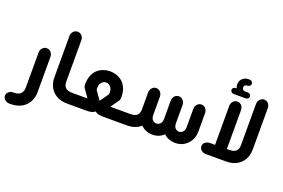

<svg xmlns="http://www.w3.org/2000/svg" viewBox="-213 -1139 2505 1701"><g transform="rotate(20 1039.5 -289.0)"><path d="M-23 175H-34Q-60 175 -78.5 160Q-97 145 -97 122Q-97 100 -79.5 85Q-62 70 -37 70H-30Q-4 70 12 62.5Q28 55 36.5 44Q45 33 48.5 20Q52 7 52 -5V-337Q52 -364 68.5 -382Q85 -400 109 -400Q132 -400 148 -382Q164 -364 164 -337V-5Q164 40 144.5 80.5Q125 121 84 147Q43 173 -23 175Z M462 0H449Q386 0 343.5 -24.5Q301 -49 280 -89.5Q259 -130 259 -179V-569Q259 -596 275.5 -613.5Q292 -631 315 -631Q339 -631 355 -613.5Q371 -596 371 -569V-180Q371 -146 389.5 -125.5Q408 -105 457 -105H462Z M450 0V-105H541Q557 -105 571 -105Q585 -105 598 -106L542 -185Q539 -190 537 -199.5Q535 -209 536 -222Q537 -272 553 -306.5Q569 -341 594.5 -361.5Q620 -382 649.5 -391Q679 -400 706 -400Q734 -400 763.5 -391Q793 -382 818.5 -361.5Q844 -341 860 -306.5Q876 -272 877 -222Q877 -195 870 -185L814 -106Q827 -105 841.5 -105Q856 -105 871 -105H962V0H789Q755 0 737 -5.5Q719 -11 706 -21Q694 -11 676.5 -5.5Q659 0 624 0ZM763 -202Q764 -204 765 -209.5Q766 -215 766 -220Q766 -247 756.5 -263Q747 -279 733.5 -287Q720 -295 706 -295Q693 -295 679 -287Q665 -279 656 -263Q647 -247 647 -220Q647 -215 648 -209.5Q649 -204 650 -202L704 -126Q704 -126 704.5 -125Q705 -124 706 -124Q708 -124 708.5 -125Q709 -126 709 -126Z M950 0V-105H1000Q1049 -105 1067 -125Q1085 -145 1085 -178V-337Q1085 -364 1101 -382Q1117 -400 1140 -400Q1164 -400 1180 -382Q1196 -364 1196 -337V-169Q1196 -134 1212 -119.5Q1228 -105 1247 -105Q1266 -105 1282 -120Q1298 -135 1298 -168V-337Q1298 -364 1314 -382Q1330 -400 1354 -400Q1377 -400 1393.5 -382Q1410 -364 1410 -337V-168Q1410 -135 1425.5 -120Q1441 -105 1460 -105Q1479 -105 1495 -120Q1511 -135 1511 -168V-337Q1511 -364 1527.5 -382Q1544 -400 1567 -400Q1590 -400 1606 -382Q1622 -364 1622 -337V-168Q1622 -118 1600.5 -80Q1579 -42 1543 -21Q1507 0 1464 0H1459Q1430 0 1402 -10.5Q1374 -21 1354 -42Q1334 -22 1307 -11Q1280 0 1250 0H1246Q1214 0 1185.5 -12Q1157 -24 1137 -45Q1113 -22 1080 -11Q1047 0 1007 0Z M1811 -641Q1807 -648 1804.5 -657Q1802 -666 1802 -674Q1802 -712 1826 -732.5Q1850 -753 1878 -753H1891Q1904 -753 1913.5 -744.5Q1923 -736 1923 -723Q1923 -712 1913.5 -704Q1904 -696 1891 -696H1886Q1878 -696 1869.5 -689.5Q1861 -683 1861 -668Q1861 -655 1868.5 -648Q1876 -641 1886 -641H1913Q1926 -641 1935.5 -633.5Q1945 -626 1945 -614Q1945 -601 1935.5 -593Q1926 -585 1913 -585H1803Q1790 -585 1780.5 -593Q1771 -601 1771 -614Q1771 -626 1780.5 -633.5Q1790 -641 1803 -641ZM1801 -105V-471Q1801 -498 1817.5 -516Q1834 -534 1856 -534Q1880 -534 1896 -516Q1912 -498 1912 -471V-106H1937Q1983 -107 2000.5 -127.5Q2018 -148 2018 -180V-568Q2018 -595 2034.5 -613Q2051 -631 2074 -631Q2098 -631 2113.5 -613Q2129 -595 2129 -568V-179Q2129 -130 2108 -89.5Q2087 -49 2045 -24.5Q2003 0 1940 0H1754Q1728 0 1709.5 -15Q1691 -30 1691 -53Q1691 -76 1709.5 -90.5Q1728 -105 1754 -105Z"/></g></svg>

Font: Beiruti
Style: Bold
Weight: 700
Designer: Arlette Boutros
Foundry: Boutros
Version: Version 1.41